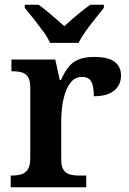

<svg xmlns="http://www.w3.org/2000/svg" viewBox="-20 -786 543 806"><path d="M25 0V-49H28Q51 -49 68.5 -54Q86 -59 96.5 -74.5Q107 -90 107 -121V-419Q107 -449 97 -463.5Q87 -478 70 -482.5Q53 -487 31 -487H28V-536H212L231 -450H236Q249 -480 265.5 -502Q282 -524 308 -535.5Q334 -547 376 -547Q433 -547 460.5 -527Q488 -507 488 -469Q488 -429 459 -405.5Q430 -382 374 -382Q374 -423 363.5 -443Q353 -463 324 -463Q297 -463 280 -443.5Q263 -424 253.5 -395Q244 -366 240.5 -335Q237 -304 237 -283V-116Q237 -87 247 -72.5Q257 -58 274 -53.5Q291 -49 311 -49H342V0ZM190 -606Q180 -629 160.5 -655.5Q141 -682 120.5 -708Q100 -734 84 -753V-766H142Q158 -755 177 -739Q196 -723 215.5 -706.5Q235 -690 250 -676Q265 -690 284 -706.5Q303 -723 323 -739Q343 -755 359 -766H416V-753Q401 -734 380 -708Q359 -682 340 -655.5Q321 -629 310 -606Z"/></svg>

Font: Noto Serif Gujarati SemiBold
Style: Regular
Weight: 600
Version: Version 2.102